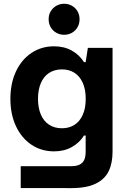

<svg xmlns="http://www.w3.org/2000/svg" viewBox="-20 -780 651 1001"><path d="M88 86.4H351.9Q380.1 86.4 396.5 77.5Q413 68.6 419.8 51.9Q426.6 35.3 426.6 10.4V-96.6L566.8 -100.6V10.4Q566.8 69.8 546.9 111.8Q527.1 153.8 479.5 177.2Q432 200.7 351.9 200.7L88 200.4ZM34.2 -264.7 98.4 -269.6 178.1 -264.7Q178.1 -218.4 192.6 -183.7Q207 -149.1 235.2 -130.2Q263.4 -111.3 303.3 -111.3Q339.7 -111.3 367.5 -128.6Q395.2 -145.8 411 -180.3Q426.9 -214.8 426.9 -264.7L495.2 -269.6L566.8 -264.7V1H438.1L426.6 -73.3H417.9Q394.2 -35.5 354.2 -13.2Q314.3 9.1 261.7 9.1Q196.5 9.1 144.7 -25Q93 -59.2 63.6 -121.3Q34.2 -183.4 34.2 -264.7ZM417.9 -456.2H426.6L438.1 -530.5H566.8V-264.7L495.2 -259.9L426.9 -264.7Q426.9 -314.6 411 -349.2Q395.2 -383.7 367.5 -400.9Q339.7 -418.2 303.3 -418.2Q263.4 -418.2 235.2 -399.3Q207 -380.4 192.6 -345.8Q178.1 -311.1 178.1 -264.7L98.4 -259.9L34.2 -264.7Q34.2 -346.1 63.6 -408.2Q93 -470.3 144.7 -504.4Q196.5 -538.6 261.7 -538.6Q314.3 -538.6 354.2 -516.3Q394.2 -493.9 417.9 -456.2ZM233.6 -679.6Q233.6 -703 244.5 -721.3Q255.5 -739.6 273.9 -750Q292.4 -760.4 314.5 -760.4Q336.5 -760.4 354.9 -750Q373.3 -739.7 384 -721.4Q394.8 -703 394.8 -679.6Q394.8 -656.2 384 -637.7Q373.2 -619.3 354.9 -609Q336.5 -598.6 314.5 -598.6Q292.4 -598.6 273.9 -609Q255.5 -619.3 244.5 -637.7Q233.6 -656.2 233.6 -679.6Z"/></svg>

Font: Wand UI Pro
Style: Regular
Weight: 400
Designer: Andreas Faust
Version: Version 1.003;FEAKit 1.0